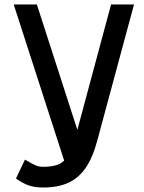

<svg xmlns="http://www.w3.org/2000/svg" viewBox="-20 -820 640 854"><path d="M172 14Q135 14 108.5 5Q82 -4 51 -26L91 -110Q124 -91 138.5 -84.5Q153 -78 172 -78Q215 -78 241.5 -89.5Q268 -101 286 -134Q304 -167 321 -231L474 -800H576L413 -196Q393 -120 361.5 -74Q330 -28 284 -7Q238 14 172 14ZM285 -45 41 -800H144L351 -159Z"/></svg>

Font: Victor Mono
Style: Bold
Weight: 700
Monospace: yes
Designer: Rune Bjørnerås
Version: Version 1.561;gftools[0.9.30]